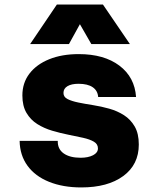

<svg xmlns="http://www.w3.org/2000/svg" viewBox="-20 -809 690 841"><path d="M336 12Q256 12 195 -12.5Q134 -37 100.5 -83Q67 -129 66 -192H233Q232 -156 259 -137Q286 -118 333 -118Q366 -118 387.5 -129Q409 -140 409 -159Q409 -178 391 -188.5Q373 -199 343.5 -205.5Q314 -212 279 -219Q244 -226 208.5 -236.5Q173 -247 143.5 -265.5Q114 -284 96 -314.5Q78 -345 78 -391Q78 -446 109 -486.5Q140 -527 195.5 -549.5Q251 -572 325 -572Q436 -572 503 -521.5Q570 -471 576 -384H410Q408 -412 386 -427Q364 -442 324 -442Q293 -442 275.5 -431.5Q258 -421 258 -402Q258 -384 276 -375Q294 -366 323 -360Q352 -354 387.5 -348.5Q423 -343 458.5 -333Q494 -323 523 -304.5Q552 -286 570 -255Q588 -224 588 -176Q588 -88 520 -38Q452 12 336 12ZM112 -616 229 -789H431L549 -616H380L330 -703L282 -616Z"/></svg>

Font: Azeret Mono Thin ExtraBold
Style: Regular
Weight: 800
Version: Version 1.002